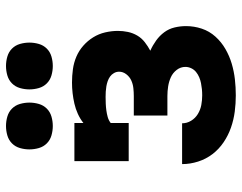

<svg xmlns="http://www.w3.org/2000/svg" viewBox="-103 -695 806 640"><g transform="rotate(-90 300.0 -375.0)"><path d="M302 8Q275 8 248 4.5Q221 1 195 -8Q169 -17 146 -32.5Q123 -48 106.5 -69.5Q90 -91 81.5 -117.5Q73 -144 73 -171H209Q209 -155 217.5 -141Q226 -127 240 -118.5Q254 -110 270 -107Q286 -104 302 -104Q313 -104 323 -105Q333 -106 343 -108Q353 -110 362.5 -114Q372 -118 380 -124.5Q388 -131 392.5 -140.5Q397 -150 397 -160Q397 -176 387 -189Q377 -202 362.5 -208.5Q348 -215 332 -217.5Q316 -220 300 -220H235V-332H300Q313 -332 326.5 -333.5Q340 -335 352 -340.5Q364 -346 372.5 -357Q381 -368 381 -381Q381 -390 376.5 -398Q372 -406 365 -411Q358 -416 349.5 -419Q341 -422 332 -423.5Q323 -425 314.5 -425.5Q306 -426 297 -426Q286 -426 274.5 -425.5Q263 -425 252 -423.5Q241 -422 230 -419Q219 -416 210 -409V-349H83V-530H210V-500Q224 -511 240.5 -518.5Q257 -526 274.5 -530Q292 -534 309.5 -536Q327 -538 345 -538Q367 -538 389 -535Q411 -532 431 -523.5Q451 -515 467.5 -500.5Q484 -486 495.5 -467.5Q507 -449 512 -427.5Q517 -406 517 -385Q517 -368 513.5 -351.5Q510 -335 501.5 -320.5Q493 -306 479.5 -295.5Q466 -285 451 -277Q469 -269 485 -257.5Q501 -246 512.5 -230.5Q524 -215 528.5 -196Q533 -177 533 -158Q533 -131 524.5 -105.5Q516 -80 498 -60Q480 -40 456.5 -26.5Q433 -13 407.5 -5.5Q382 2 355.5 5Q329 8 302 8ZM400 -602Q384 -602 368.5 -606.5Q353 -611 342 -622Q331 -633 326.5 -648.5Q322 -664 322 -680Q322 -696 326.5 -711.5Q331 -727 342 -738Q353 -749 368.5 -753.5Q384 -758 400 -758Q416 -758 431.5 -753.5Q447 -749 458 -738Q469 -727 473.5 -711.5Q478 -696 478 -680Q478 -664 473.5 -648.5Q469 -633 458 -622Q447 -611 431.5 -606.5Q416 -602 400 -602ZM200 -602Q184 -602 168.5 -606.5Q153 -611 142 -622Q131 -633 126.5 -648.5Q122 -664 122 -680Q122 -696 126.5 -711.5Q131 -727 142 -738Q153 -749 168.5 -753.5Q184 -758 200 -758Q216 -758 231.5 -753.5Q247 -749 258 -738Q269 -727 273.5 -711.5Q278 -696 278 -680Q278 -664 273.5 -648.5Q269 -633 258 -622Q247 -611 231.5 -606.5Q216 -602 200 -602Z"/></g></svg>

Font: Iosevka Curly Slab HvEx
Style: Regular
Weight: 900
Width: 7
Monospace: yes
Designer: Belleve Invis
Foundry: Belleve Invis
Version: Version 11.1.0; ttfautohint (v1.8.3)